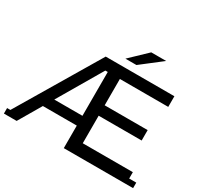

<svg xmlns="http://www.w3.org/2000/svg" viewBox="-187 -1118 1416 1358"><g transform="rotate(30 521.5 -439.0)"><path d="M-6 9 416 -700H516V-613H428L489 -657L98 9ZM-6 9V-36H96V9ZM178 -175 183 -255H516V-175ZM483 9V-36H1049V9ZM483 8V-700H977V-613H582V-88H991V8ZM573 -313 574 -398H933V-313ZM544 -757 680 -887H802L634 -757Z"/></g></svg>

Font: Montserrat Underline Thin Medium
Style: Regular
Weight: 500
Version: Version 9.000